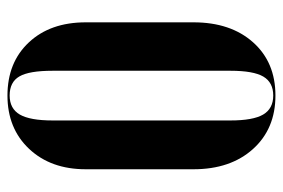

<svg xmlns="http://www.w3.org/2000/svg" viewBox="-142 -607 759 515"><g transform="rotate(-90 237.5 -349.5)"><path d="M41 -210V-499Q41 -592.8 95.7 -650.9Q150.4 -709 238.8 -709Q327.6 -709 381.3 -651.6Q435.1 -594.2 435.1 -499V-210Q435.1 -110.4 381.6 -50.3Q328.1 9.8 238.8 9.8Q149.4 9.8 95.2 -50.5Q41 -110.8 41 -210ZM171.9 -587.9V-110.8Q171.9 -50.3 187.7 -23.2Q203.6 3.9 238.8 3.9Q273.9 3.9 289.6 -22.7Q305.2 -49.3 305.2 -110.8V-587.9Q305.2 -650.9 290 -677Q274.9 -703.1 238.8 -703.1Q203.6 -703.1 187.7 -675.8Q171.9 -648.4 171.9 -587.9Z"/></g></svg>

Font: Moniqa Black Display
Style: Regular
Weight: 900
Designer: Rajesh Rajput
Foundry: Rajesh Rajput
Version: Version 1.000